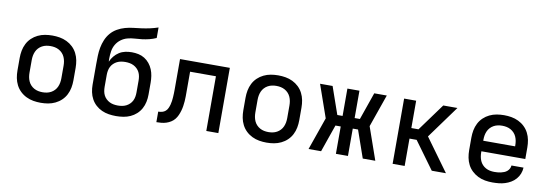

<svg xmlns="http://www.w3.org/2000/svg" viewBox="-56 -1117 4312 1507"><g transform="rotate(10 2100.0 -363.5)"><path d="M300 8Q270 8 241 3Q212 -2 185 -15Q158 -28 136.5 -48.5Q115 -69 101.5 -95.5Q88 -122 82.5 -151Q77 -180 77 -210V-310Q77 -340 82.5 -369Q88 -398 101.5 -424.5Q115 -451 136.5 -471.5Q158 -492 185 -505Q212 -518 241 -523Q270 -528 300 -528Q330 -528 359 -523Q388 -518 415 -505Q442 -492 463.5 -471.5Q485 -451 498.5 -424.5Q512 -398 517.5 -369Q523 -340 523 -310V-210Q523 -180 517.5 -151Q512 -122 498.5 -95.5Q485 -69 463.5 -48.5Q442 -28 415 -15Q388 -2 359 3Q330 8 300 8ZM300 -76Q318 -76 335 -79.5Q352 -83 367.5 -91.5Q383 -100 395 -113Q407 -126 414 -142Q421 -158 424 -175Q427 -192 427 -210V-310Q427 -328 424 -345Q421 -362 414 -378Q407 -394 395 -407Q383 -420 367.5 -428.5Q352 -437 335 -440.5Q318 -444 300 -444Q282 -444 265 -440.5Q248 -437 232.5 -428.5Q217 -420 205 -407Q193 -394 186 -378Q179 -362 176 -345Q173 -328 173 -310V-210Q173 -192 176 -175Q179 -158 186 -142Q193 -126 205 -113Q217 -100 232.5 -91.5Q248 -83 265 -79.5Q282 -76 300 -76Z M900 8Q871 8 842 3.5Q813 -1 786.5 -13Q760 -25 738.5 -44.5Q717 -64 703 -89.5Q689 -115 683 -144Q677 -173 677 -202V-367Q677 -400 678 -433Q679 -466 685 -498.5Q691 -531 704 -562Q717 -593 738.5 -618Q760 -643 789 -659.5Q818 -676 850 -685Q882 -694 915 -697.5Q948 -701 980.5 -705.5Q1013 -710 1045 -717Q1077 -724 1109 -735V-651Q1082 -639 1054 -632Q1026 -625 997.5 -621.5Q969 -618 940 -616.5Q911 -615 883 -607.5Q855 -600 831.5 -582.5Q808 -565 793.5 -540Q779 -515 774.5 -486Q770 -457 770 -428Q770 -422 770 -415.5Q770 -409 771 -403Q781 -427 798 -447.5Q815 -468 837 -482Q859 -496 885 -501.5Q911 -507 937 -507Q964 -507 990 -501.5Q1016 -496 1038.5 -482Q1061 -468 1078 -447Q1095 -426 1105 -401.5Q1115 -377 1119 -350.5Q1123 -324 1123 -297V-202Q1123 -173 1117 -144Q1111 -115 1097 -89.5Q1083 -64 1061.5 -44.5Q1040 -25 1013.5 -13Q987 -1 958 3.5Q929 8 900 8ZM900 -76Q917 -76 934 -79Q951 -82 966 -89.5Q981 -97 993.5 -109Q1006 -121 1013.5 -136Q1021 -151 1024 -168Q1027 -185 1027 -202V-297Q1027 -314 1024 -331Q1021 -348 1013.5 -363Q1006 -378 993.5 -390Q981 -402 966 -409.5Q951 -417 934 -420Q917 -423 900 -423Q883 -423 866 -420Q849 -417 834 -409.5Q819 -402 806.5 -390Q794 -378 786.5 -363Q779 -348 776 -331Q773 -314 773 -298V-202Q773 -185 776 -168Q779 -151 786.5 -136Q794 -121 806.5 -109Q819 -97 834 -89.5Q849 -82 866 -79Q883 -76 900 -76Z M1619 0V-436H1413V-280Q1413 -260 1413 -240.5Q1413 -221 1411.5 -201Q1410 -181 1407 -161.5Q1404 -142 1398.5 -123Q1393 -104 1385 -86Q1377 -68 1364.5 -52.5Q1352 -37 1335 -26.5Q1318 -16 1299.5 -10Q1281 -4 1261 -2Q1241 0 1221 0V-84Q1237 -84 1252 -88Q1267 -92 1278.5 -102Q1290 -112 1296.5 -126.5Q1303 -141 1307 -155.5Q1311 -170 1313 -185.5Q1315 -201 1316 -216Q1317 -231 1317.5 -246.5Q1318 -262 1318 -277V-520H1715V0Z M2100 8Q2070 8 2041 3Q2012 -2 1985 -15Q1958 -28 1936.5 -48.5Q1915 -69 1901.5 -95.5Q1888 -122 1882.5 -151Q1877 -180 1877 -210V-310Q1877 -340 1882.5 -369Q1888 -398 1901.5 -424.5Q1915 -451 1936.5 -471.5Q1958 -492 1985 -505Q2012 -518 2041 -523Q2070 -528 2100 -528Q2130 -528 2159 -523Q2188 -518 2215 -505Q2242 -492 2263.5 -471.5Q2285 -451 2298.5 -424.5Q2312 -398 2317.5 -369Q2323 -340 2323 -310V-210Q2323 -180 2317.5 -151Q2312 -122 2298.5 -95.5Q2285 -69 2263.5 -48.5Q2242 -28 2215 -15Q2188 -2 2159 3Q2130 8 2100 8ZM2100 -76Q2118 -76 2135 -79.5Q2152 -83 2167.5 -91.5Q2183 -100 2195 -113Q2207 -126 2214 -142Q2221 -158 2224 -175Q2227 -192 2227 -210V-310Q2227 -328 2224 -345Q2221 -362 2214 -378Q2207 -394 2195 -407Q2183 -420 2167.5 -428.5Q2152 -437 2135 -440.5Q2118 -444 2100 -444Q2082 -444 2065 -440.5Q2048 -437 2032.5 -428.5Q2017 -420 2005 -407Q1993 -394 1986 -378Q1979 -362 1976 -345Q1973 -328 1973 -310V-210Q1973 -192 1976 -175Q1979 -158 1986 -142Q1993 -126 2005 -113Q2017 -100 2032.5 -91.5Q2048 -83 2065 -79.5Q2082 -76 2100 -76Z M2966 0H2866L2790 -218H2748V0H2652V-218H2610Q2591 -164 2572 -109.5Q2553 -55 2534 0H2434L2525 -260L2434 -520H2534L2610 -302H2652V-520H2748V-302H2790L2866 -520H2966L2875 -260Z M3416 0 3257 -218H3200V0H3104V-520H3200V-302H3257L3416 -520H3529L3340 -260L3529 0Z M3900 8Q3871 8 3841.5 3Q3812 -2 3785.5 -15Q3759 -28 3737 -48.5Q3715 -69 3701.5 -95.5Q3688 -122 3682.5 -151Q3677 -180 3677 -210V-310Q3677 -340 3682.5 -369Q3688 -398 3701.5 -424.5Q3715 -451 3736.5 -471.5Q3758 -492 3785 -505Q3812 -518 3841 -523Q3870 -528 3900 -528Q3930 -528 3959 -523Q3988 -518 4015 -505Q4042 -492 4063.5 -471.5Q4085 -451 4098.5 -424.5Q4112 -398 4117.5 -369Q4123 -340 4123 -310V-218H3773V-210Q3773 -192 3776 -175Q3779 -158 3786 -142Q3793 -126 3805 -113Q3817 -100 3832.5 -91.5Q3848 -83 3865.5 -79.5Q3883 -76 3900 -76Q3913 -76 3926.5 -77Q3940 -78 3953 -81Q3966 -84 3978.5 -89Q3991 -94 4001 -102.5Q4011 -111 4017.5 -123Q4024 -135 4025 -149H4121Q4120 -123 4110.5 -99.5Q4101 -76 4084.5 -57Q4068 -38 4046 -25Q4024 -12 4000 -4.5Q3976 3 3950.5 5.5Q3925 8 3900 8ZM3773 -302H4027V-310Q4027 -328 4024 -345Q4021 -362 4014 -378Q4007 -394 3995 -407Q3983 -420 3967.5 -428.5Q3952 -437 3935 -440.5Q3918 -444 3900 -444Q3882 -444 3865 -440.5Q3848 -437 3832.5 -428.5Q3817 -420 3805 -407Q3793 -394 3786 -378Q3779 -362 3776 -345Q3773 -328 3773 -310Z"/></g></svg>

Font: Iosevka Fixed Curly Md Ex
Style: Regular
Weight: 500
Width: 7
Monospace: yes
Designer: Belleve Invis
Foundry: Belleve Invis
Version: Version 30.1.2